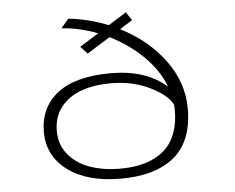

<svg xmlns="http://www.w3.org/2000/svg" viewBox="-55 -871 1160 948"><g transform="rotate(-5 525.0 -397.0)"><path d="M211.5 -251Q211.5 -183 251.8 -134Q292 -85 358 -61.8Q424 -38.5 507 -38.5Q557.5 -38.5 600 -46.8Q642.5 -55 680.2 -74.2Q718 -93.5 744.2 -123Q770.5 -152.5 785.8 -198Q801 -243.5 801 -301.5Q801 -311 800 -329Q778 -377 692 -419.8Q606 -462.5 498 -462.5Q415 -462.5 351.5 -440Q288 -417.5 249.8 -369Q211.5 -320.5 211.5 -251ZM316.5 -798.5Q419 -787.5 513 -749L602 -805L629.5 -764L566.5 -724.5Q701.5 -656.5 783.5 -545.5Q865.5 -434.5 865.5 -304.5Q865.5 -220 839.2 -158.2Q813 -96.5 764.2 -60Q715.5 -23.5 651.8 -6.2Q588 11 507 11Q340 11 243.8 -61Q147.5 -133 147.5 -251Q147.5 -373 236.8 -442.5Q326 -512 502 -512Q674 -512 778 -421.5Q746 -505 675 -574.5Q604 -644 511 -690L397 -618.5L363 -655L457 -713.5Q367.5 -748.5 278.5 -754Z"/></g></svg>

Font: League Mono Extended UltraLight
Style: Regular
Weight: 200
Width: 9
Designer: Tyler Finck
Foundry: The League of Moveable Type / Tyler Finck
Version: Version 2.210